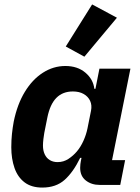

<svg xmlns="http://www.w3.org/2000/svg" viewBox="-20 -835 631 867"><path d="M523 0H430Q393 0 367.5 -20Q342 -40 342 -77Q342 -85 343 -94Q344 -103 345 -107L348 -122H342Q311 -58 272 -23Q233 12 171 12Q122 12 91 -11.5Q60 -35 45.5 -76.5Q31 -118 31 -170Q31 -202 34 -230.5Q37 -259 42 -286Q58 -364 92 -420Q126 -476 173.5 -506.5Q221 -537 275 -537Q330 -537 365.5 -507Q401 -477 406 -434H411L429 -525H569L486 -112H545ZM240 -103Q267 -103 289 -117.5Q311 -132 327 -151Q344 -171 356.5 -198.5Q369 -226 375 -255L391 -335Q396 -360 387 -379.5Q378 -399 358 -410.5Q338 -422 309 -422Q263 -422 234.5 -393Q206 -364 194 -305L180 -235Q178 -225 176 -207.5Q174 -190 174 -178Q174 -155 182 -138Q190 -121 205 -112Q220 -103 240 -103ZM508 -755 361 -579 277 -625 396 -815Z"/></svg>

Font: IBM Plex Sans Var
Style: Italic
Weight: 400
Italic angle: -11.31°
Designer: Mike Abbink, Paul van der Laan, Pieter van Rosmalen
Foundry: Bold Monday
Version: Version 1.001